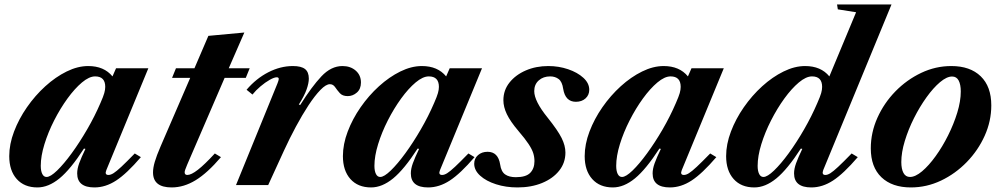

<svg xmlns="http://www.w3.org/2000/svg" viewBox="-20 -831 4500 862"><path d="M148 10.5Q89 10.5 55.2 -27.2Q21.5 -65 21.5 -130Q21.5 -183.5 43 -240.2Q64.5 -297 101 -349.5Q137.5 -402 183.5 -443.8Q229.5 -485.5 279.2 -510Q329 -534.5 376 -534.5Q447 -534.5 485 -488L501 -524.5H646L457.5 -67.5Q448.5 -45.5 467 -45.5Q477 -45.5 489.8 -53.5Q502.5 -61.5 524.8 -82.2Q547 -103 585 -142L612.5 -125.5Q549 -51.5 501.5 -20.5Q454 10.5 404 10.5Q326.5 10.5 326.5 -52.5Q326.5 -73 335.5 -98Q344.5 -123 363.5 -162.5L357 -164Q296.5 -70.5 247 -30Q197.5 10.5 148 10.5ZM189 -36.5Q206.5 -36.5 236.5 -65.5Q266.5 -94.5 301.8 -142.8Q337 -191 371.2 -250Q405.5 -309 431 -368.5Q444 -398 448.2 -413.2Q452.5 -428.5 452.5 -441Q452.5 -488 407 -488Q380.5 -488 348 -460.8Q315.5 -433.5 283 -388.8Q250.5 -344 223.2 -290.5Q196 -237 179.5 -183.5Q163 -130 163 -86.5Q163 -63.5 169.8 -50Q176.5 -36.5 189 -36.5Z M750.5 10.5Q667 10.5 667 -57Q667 -77.5 674.8 -104.2Q682.5 -131 701.5 -175L834 -481.5H752.5L770 -524.5H853L915.5 -670L1077 -685L1007 -524.5H1101L1083.5 -481.5H988.5L820.5 -92Q814 -76.5 811.5 -69.2Q809 -62 809 -57.5Q809 -45.5 821 -45.5Q838.5 -45.5 868.5 -68.8Q898.5 -92 944.5 -142L972 -125.5Q911.5 -54.5 858.5 -22Q805.5 10.5 750.5 10.5Z M1039.5 0 1225.5 -456Q1231.5 -471 1231.5 -476.5Q1231.5 -484 1222.5 -484Q1211 -484 1190.8 -472.5Q1170.5 -461 1149.5 -443.2Q1128.5 -425.5 1113.5 -406.5L1087 -428Q1130 -478.5 1184.5 -506.5Q1239 -534.5 1295 -534.5Q1332.5 -534.5 1349.5 -521Q1366.5 -507.5 1366.5 -478Q1366.5 -458 1356.5 -429.5Q1346.5 -401 1321.5 -361.5L1328 -360Q1379.5 -442 1423 -488.2Q1466.5 -534.5 1517.5 -534.5Q1553.5 -534.5 1577 -514Q1600.5 -493.5 1600.5 -460.5Q1600.5 -431.5 1582.2 -415.5Q1564 -399.5 1541 -399.5Q1517.5 -399.5 1505.5 -413Q1493.5 -426.5 1484.5 -439.8Q1475.5 -453 1461 -453Q1443.5 -453 1418.5 -427.2Q1393.5 -401.5 1365.2 -358.5Q1337 -315.5 1308.5 -262.5Q1280 -209.5 1255 -155L1184 0Z M1646 10.5Q1587 10.5 1553.2 -27.2Q1519.5 -65 1519.5 -130Q1519.5 -183.5 1541 -240.2Q1562.5 -297 1599 -349.5Q1635.5 -402 1681.5 -443.8Q1727.5 -485.5 1777.2 -510Q1827 -534.5 1874 -534.5Q1945 -534.5 1983 -488L1999 -524.5H2144L1955.5 -67.5Q1946.5 -45.5 1965 -45.5Q1975 -45.5 1987.8 -53.5Q2000.5 -61.5 2022.8 -82.2Q2045 -103 2083 -142L2110.5 -125.5Q2047 -51.5 1999.5 -20.5Q1952 10.5 1902 10.5Q1824.5 10.5 1824.5 -52.5Q1824.5 -73 1833.5 -98Q1842.5 -123 1861.5 -162.5L1855 -164Q1794.5 -70.5 1745 -30Q1695.5 10.5 1646 10.5ZM1687 -36.5Q1704.5 -36.5 1734.5 -65.5Q1764.5 -94.5 1799.8 -142.8Q1835 -191 1869.2 -250Q1903.5 -309 1929 -368.5Q1942 -398 1946.2 -413.2Q1950.5 -428.5 1950.5 -441Q1950.5 -488 1905 -488Q1878.5 -488 1846 -460.8Q1813.5 -433.5 1781 -388.8Q1748.5 -344 1721.2 -290.5Q1694 -237 1677.5 -183.5Q1661 -130 1661 -86.5Q1661 -63.5 1667.8 -50Q1674.5 -36.5 1687 -36.5Z M2303.5 10.5Q2251 10.5 2206.8 -3.8Q2162.5 -18 2135.8 -42.2Q2109 -66.5 2109 -96Q2109 -119.5 2126 -134.5Q2143 -149.5 2169 -149.5Q2216.5 -149.5 2225.5 -92.5Q2230 -60.5 2247.8 -48Q2265.5 -35.5 2296 -35.5Q2341.5 -35.5 2360.5 -55Q2379.5 -74.5 2379.5 -107.5Q2379.5 -126 2374 -143.5Q2368.5 -161 2353.2 -184.2Q2338 -207.5 2307.5 -243Q2271 -286 2255.5 -318.5Q2240 -351 2240 -381Q2240 -426 2267.5 -460.5Q2295 -495 2340.8 -514.8Q2386.5 -534.5 2441.5 -534.5Q2488.5 -534.5 2530.5 -520.2Q2572.5 -506 2599 -481.8Q2625.5 -457.5 2625.5 -428Q2625.5 -404.5 2608.8 -389.2Q2592 -374 2565.5 -374Q2518 -374 2508.5 -432Q2504 -464 2488.2 -476Q2472.5 -488 2450 -488Q2419 -488 2398.8 -470Q2378.5 -452 2378.5 -422Q2378.5 -377 2438.5 -303Q2484.5 -245.5 2501.5 -211.2Q2518.5 -177 2518.5 -146Q2518.5 -100 2490.5 -64.8Q2462.5 -29.5 2413.8 -9.5Q2365 10.5 2303.5 10.5Z M2731.5 10.5Q2672.5 10.5 2638.8 -27.2Q2605 -65 2605 -130Q2605 -183.5 2626.5 -240.2Q2648 -297 2684.5 -349.5Q2721 -402 2767 -443.8Q2813 -485.5 2862.8 -510Q2912.5 -534.5 2959.5 -534.5Q3030.5 -534.5 3068.5 -488L3084.5 -524.5H3229.5L3041 -67.5Q3032 -45.5 3050.5 -45.5Q3060.5 -45.5 3073.2 -53.5Q3086 -61.5 3108.2 -82.2Q3130.5 -103 3168.5 -142L3196 -125.5Q3132.5 -51.5 3085 -20.5Q3037.5 10.5 2987.5 10.5Q2910 10.5 2910 -52.5Q2910 -73 2919 -98Q2928 -123 2947 -162.5L2940.5 -164Q2880 -70.5 2830.5 -30Q2781 10.5 2731.5 10.5ZM2772.5 -36.5Q2790 -36.5 2820 -65.5Q2850 -94.5 2885.2 -142.8Q2920.5 -191 2954.8 -250Q2989 -309 3014.5 -368.5Q3027.5 -398 3031.8 -413.2Q3036 -428.5 3036 -441Q3036 -488 2990.5 -488Q2964 -488 2931.5 -460.8Q2899 -433.5 2866.5 -388.8Q2834 -344 2806.8 -290.5Q2779.5 -237 2763 -183.5Q2746.5 -130 2746.5 -86.5Q2746.5 -63.5 2753.2 -50Q2760 -36.5 2772.5 -36.5Z M3366.5 10.5Q3307.5 10.5 3273.8 -27.2Q3240 -65 3240 -130Q3240 -183.5 3261.5 -240.2Q3283 -297 3319.5 -349.5Q3356 -402 3402 -443.8Q3448 -485.5 3497.8 -510Q3547.5 -534.5 3594.5 -534.5Q3665.5 -534.5 3703.5 -488L3823.5 -776L3741.5 -789L3738 -811H3982.5L3676 -67.5Q3668 -45.5 3685.5 -45.5Q3695.5 -45.5 3708.2 -53.5Q3721 -61.5 3743.2 -82.2Q3765.5 -103 3803.5 -142L3831 -125.5Q3767.5 -51.5 3720 -20.5Q3672.5 10.5 3622.5 10.5Q3545 10.5 3545 -52.5Q3545 -73 3554 -98Q3563 -123 3582 -162.5L3575.5 -164Q3515 -70.5 3465.5 -30Q3416 10.5 3366.5 10.5ZM3407.5 -36.5Q3425 -36.5 3455.2 -65.5Q3485.5 -94.5 3520.8 -142.8Q3556 -191 3590 -250Q3624 -309 3649.5 -368.5Q3662.5 -398 3666.8 -413.2Q3671 -428.5 3671 -441Q3671 -488 3625.5 -488Q3599 -488 3566.5 -460.8Q3534 -433.5 3501.5 -388.8Q3469 -344 3441.8 -290.5Q3414.5 -237 3398 -183.5Q3381.5 -130 3381.5 -86.5Q3381.5 -63.5 3388.2 -50Q3395 -36.5 3407.5 -36.5Z M4069.5 10.5Q3985 10.5 3937.2 -35.2Q3889.5 -81 3889.5 -165Q3889.5 -236 3919.2 -302.2Q3949 -368.5 4000 -420.8Q4051 -473 4115.8 -503.8Q4180.5 -534.5 4251 -534.5Q4335.5 -534.5 4383 -488.5Q4430.5 -442.5 4430.5 -358Q4430.5 -287.5 4401 -221.8Q4371.5 -156 4320.5 -103.5Q4269.5 -51 4204.8 -20.2Q4140 10.5 4069.5 10.5ZM4065.5 -36.5Q4089.5 -36.5 4119.8 -62Q4150 -87.5 4180.5 -129.8Q4211 -172 4236.5 -223Q4262 -274 4277.8 -325.5Q4293.5 -377 4293.5 -420.5Q4293.5 -451.5 4284 -469.5Q4274.5 -487.5 4254.5 -487.5Q4230.5 -487.5 4200.2 -462Q4170 -436.5 4139.5 -394Q4109 -351.5 4083.5 -300.8Q4058 -250 4042.2 -198.2Q4026.5 -146.5 4026.5 -103.5Q4026.5 -72.5 4036.2 -54.5Q4046 -36.5 4065.5 -36.5Z"/></svg>

Font: Libre Caslon Text Bold
Style: Italic
Weight: 700
Italic angle: -22.583°
Designer: Pablo Impallari, Rodrigo Fuenzalida, Katja Schimmel
Foundry: Pablo Impallari, Rodrigo Fuenzalida
Version: Version 2.000